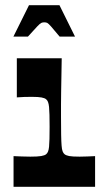

<svg xmlns="http://www.w3.org/2000/svg" viewBox="-20 -717 405 737"><path d="M32 0V-117.7Q48 -117 63.5 -116.4Q79 -115.7 96.4 -115.7Q124.4 -115.7 138.1 -118Q151.8 -120.4 157.1 -125Q161.8 -128.7 164.4 -135.4Q167.1 -142 168.3 -153.7Q169.4 -165.3 169.9 -183.7Q170.4 -202.1 170.4 -230Q170.4 -257.5 169.9 -276Q169.4 -294.6 168.3 -306.4Q167.1 -318.2 164.4 -325.2Q161.8 -332.2 157.1 -335.9Q151.8 -340.6 139.3 -342.9Q126.7 -345.2 103.7 -345.2Q88 -345.2 74.5 -344.9Q61 -344.6 44.6 -343.2V-493.4H216.9Q216.2 -453.6 215.7 -422.3Q215.2 -390.9 214.7 -365.2Q214.2 -339.4 214.2 -315.9Q214.2 -292.5 214.2 -268.8Q214.2 -226.2 214.7 -199.8Q215.2 -173.3 216.4 -158.4Q217.5 -143.4 220.4 -136Q223.2 -128.7 227.9 -125Q233.5 -120.4 245.6 -118Q257.6 -115.7 285.9 -115.7Q300.6 -115.7 315.4 -116.4Q330.3 -117 345 -117.7V0ZM31.5 -576.6 91.3 -697.1H208.2L267.9 -576.6H208.8Q186.1 -604 176.1 -615.3Q166.1 -626.6 161.6 -629Q157.1 -631.3 149.7 -631.3Q143.4 -631.3 138.4 -629Q133.4 -626.6 122.7 -615.3Q112 -604 87.3 -576.6Z"/></svg>

Font: Ojuju ExtraLight
Style: Regular
Weight: 200
Designer: Chisaokwu Joboson, Mirko Velimirovic
Foundry: Udi Foundry
Version: Version 1.000